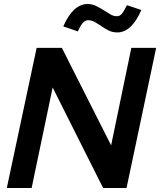

<svg xmlns="http://www.w3.org/2000/svg" viewBox="-20 -939 800 959"><path d="M14 0ZM163 -700H289L535 -213L636 -700H760L612 0H495L243 -502L138 0H14ZM369 -782Q351 -788 333 -794.5Q315 -801 296 -807Q345 -919 418 -919Q440 -919 459.5 -909.5Q479 -900 497 -888.5Q515 -877 531 -867.5Q547 -858 564 -858Q578 -858 588 -869.5Q598 -881 614 -913Q632 -907 650.5 -901Q669 -895 686 -889Q637 -777 566 -777Q542 -777 523 -786.5Q504 -796 487.5 -807.5Q471 -819 454.5 -828.5Q438 -838 420 -838Q405 -838 393 -824Q381 -810 369 -782Z"/></svg>

Font: Rosa Sans SemiBold
Style: Italic
Weight: 600
Italic angle: -12°
Designer: Pentagram / MCKL
Foundry: Pentagram / MCKL
Version: Version 1.005;September 16, 2019;FontCreator 11.5.0.2425 64-